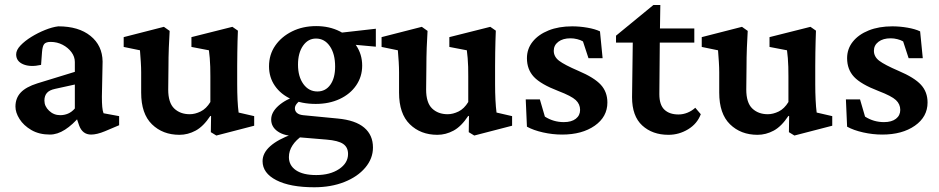

<svg xmlns="http://www.w3.org/2000/svg" viewBox="-20 -541 3828 783"><path d="M183.6 7.8Q139.6 7.8 107.9 -10.7Q76.2 -29.3 59.6 -55.7Q43 -82 43 -106.4Q43 -140.6 64.5 -163.6Q85.9 -186.5 132.8 -201.2L285.2 -248V-288.1Q285.2 -309.6 271.5 -328.1Q257.8 -346.7 235.4 -358.4Q212.9 -370.1 186.5 -370.1Q168 -370.1 160.6 -361.8Q153.3 -353.5 151.4 -329.1L147.5 -276.4Q103.5 -266.6 74.7 -278.8Q45.9 -291 45.9 -319.3Q45.9 -336.9 63.5 -355.5Q81.1 -374 107.9 -390.6Q134.8 -407.2 164.1 -418.9Q193.4 -430.7 217.8 -433.6Q300.8 -433.6 349.1 -394.5Q397.5 -355.5 398.4 -290L395.5 -146.5Q395.5 -121.1 397 -105Q398.4 -88.9 402.3 -79.1L465.8 -67.4V-30.3L408.2 -5.9Q391.6 1 377.4 4.4Q363.3 7.8 351.6 7.8Q316.4 7.8 302.7 -29.3L288.1 -72.3L306.6 -68.4Q276.4 -32.2 245.1 -12.2Q213.9 7.8 183.6 7.8ZM225.6 -71.3Q242.2 -71.3 257.3 -77.6Q272.5 -84 285.2 -98.6V-196.3L205.1 -178.7Q181.6 -173.8 171.4 -162.1Q161.1 -150.4 161.1 -130.9Q161.1 -107.4 180.2 -89.4Q199.2 -71.3 225.6 -71.3Z M953.1 -82 1016.6 -67.4V-28.3L862.3 11.7L839.8 -2L840.8 -67.4L837.9 -68.4Q809.6 -25.4 777.8 -8.3Q746.1 8.8 711.9 8.8Q643.6 8.8 599.6 -34.2Q555.7 -77.1 555.7 -163.1V-246.1Q555.7 -265.6 554.2 -288.6Q552.7 -311.5 550.8 -335.9L484.4 -349.6V-389.6L648.4 -431.6L671.9 -415Q669.9 -385.7 668.5 -346.7Q667 -307.6 667 -266.6L666 -175.8Q666 -122.1 690.4 -98.6Q714.8 -75.2 753.9 -75.2Q775.4 -75.2 798.3 -86.4Q821.3 -97.7 837.9 -125V-229.5Q837.9 -250 837.4 -268.6Q836.9 -287.1 835.4 -304.2Q834 -321.3 832 -335.9L760.7 -349.6V-389.6L927.7 -431.6L950.2 -416Q949.2 -394.5 948.7 -373Q948.2 -351.6 947.8 -327.1Q947.3 -302.7 947.3 -272.5V-197.3Q947.3 -164.1 948.7 -133.8Q950.2 -103.5 953.1 -82Z M1261.7 222.7Q1163.1 222.7 1106.9 193.8Q1050.8 165 1050.8 116.2Q1050.8 83 1082 55.2Q1113.3 27.3 1172.9 5.9L1213.9 11.7Q1187.5 29.3 1172.9 51.8Q1158.2 74.2 1158.2 99.6Q1158.2 133.8 1187 153.3Q1215.8 172.9 1269.5 172.9Q1326.2 172.9 1362.8 148.4Q1399.4 124 1399.4 86.9Q1399.4 59.6 1379.4 45.9Q1359.4 32.2 1311.5 28.3L1195.3 18.6L1184.6 13.7Q1139.6 13.7 1112.8 -4.9Q1085.9 -23.4 1085.9 -53.7Q1085.9 -83 1115.2 -109.4Q1144.5 -135.7 1195.3 -152.3L1210 -134.8Q1196.3 -126 1189.5 -117.2Q1182.6 -108.4 1182.6 -99.6Q1182.6 -87.9 1190.9 -80.6Q1199.2 -73.2 1215.8 -71.3L1357.4 -57.6Q1429.7 -50.8 1465.3 -20.5Q1501 9.8 1501 60.5Q1501 105.5 1469.7 142.6Q1438.5 179.7 1384.3 201.2Q1330.1 222.7 1261.7 222.7ZM1267.6 -117.2Q1210.9 -117.2 1168 -136.7Q1125 -156.2 1101.1 -190.9Q1077.1 -225.6 1077.1 -270.5Q1077.1 -318.4 1102.5 -355Q1127.9 -391.6 1171.4 -413.1Q1214.8 -434.6 1269.5 -434.6Q1323.2 -434.6 1365.7 -413.1Q1408.2 -391.6 1432.6 -355.5Q1457 -319.3 1457 -273.4Q1457 -228.5 1432.6 -192.9Q1408.2 -157.2 1365.2 -137.2Q1322.3 -117.2 1267.6 -117.2ZM1274.4 -168Q1307.6 -168 1327.1 -195.3Q1346.7 -222.7 1346.7 -269.5Q1346.7 -321.3 1325.2 -352.5Q1303.7 -383.8 1268.6 -383.8Q1236.3 -383.8 1215.8 -354.5Q1195.3 -325.2 1195.3 -277.3Q1195.3 -228.5 1217.3 -198.2Q1239.3 -168 1274.4 -168ZM1512.7 -350.6 1384.8 -362.3 1349.6 -405.3 1512.7 -423.8Z M2004.9 -82 2068.4 -67.4V-28.3L1914.1 11.7L1891.6 -2L1892.6 -67.4L1889.6 -68.4Q1861.3 -25.4 1829.6 -8.3Q1797.9 8.8 1763.7 8.8Q1695.3 8.8 1651.4 -34.2Q1607.4 -77.1 1607.4 -163.1V-246.1Q1607.4 -265.6 1606 -288.6Q1604.5 -311.5 1602.5 -335.9L1536.1 -349.6V-389.6L1700.2 -431.6L1723.6 -415Q1721.7 -385.7 1720.2 -346.7Q1718.8 -307.6 1718.8 -266.6L1717.8 -175.8Q1717.8 -122.1 1742.2 -98.6Q1766.6 -75.2 1805.7 -75.2Q1827.1 -75.2 1850.1 -86.4Q1873 -97.7 1889.6 -125V-229.5Q1889.6 -250 1889.2 -268.6Q1888.7 -287.1 1887.2 -304.2Q1885.7 -321.3 1883.8 -335.9L1812.5 -349.6V-389.6L1979.5 -431.6L2002 -416Q2001 -394.5 2000.5 -373Q2000 -351.6 1999.5 -327.1Q1999 -302.7 1999 -272.5V-197.3Q1999 -164.1 2000.5 -133.8Q2002 -103.5 2004.9 -82Z M2272.5 7.8Q2233.4 7.8 2194.3 -1Q2155.3 -9.8 2128.9 -24.4L2124 -135.7H2181.6L2202.1 -65.4Q2237.3 -43 2279.3 -43Q2310.5 -43 2328.1 -56.6Q2345.7 -70.3 2345.7 -92.8Q2345.7 -116.2 2328.1 -132.8Q2310.5 -149.4 2256.8 -169.9Q2185.5 -197.3 2157.2 -227.5Q2128.9 -257.8 2128.9 -303.7Q2128.9 -341.8 2152.3 -371.1Q2175.8 -400.4 2217.3 -417Q2258.8 -433.6 2313.5 -433.6Q2343.8 -433.6 2375 -428.2Q2406.2 -422.9 2426.8 -413.1L2437.5 -303.7H2379.9L2357.4 -372.1Q2347.7 -377.9 2334 -381.3Q2320.3 -384.8 2306.6 -384.8Q2275.4 -384.8 2256.8 -370.6Q2238.3 -356.4 2238.3 -334Q2238.3 -309.6 2260.3 -293Q2282.2 -276.4 2338.9 -252Q2403.3 -224.6 2430.2 -195.3Q2457 -166 2457 -123Q2457 -64.5 2405.3 -28.3Q2353.5 7.8 2272.5 7.8Z M2837.9 -75.2Q2823.2 -36.1 2786.1 -13.7Q2749 8.8 2706.1 8.8Q2640.6 8.8 2599.1 -29.3Q2557.6 -67.4 2557.6 -144.5L2560.5 -367.2H2492.2V-395.5L2644.5 -520.5H2672.9L2670.9 -391.6L2668.9 -157.2Q2668.9 -113.3 2689.5 -93.8Q2710 -74.2 2747.1 -74.2Q2765.6 -74.2 2783.7 -81.5Q2801.8 -88.9 2815.4 -101.6ZM2620.1 -367.2V-424.8H2811.5V-367.2Z M3310.5 -82 3374 -67.4V-28.3L3219.7 11.7L3197.3 -2L3198.2 -67.4L3195.3 -68.4Q3167 -25.4 3135.3 -8.3Q3103.5 8.8 3069.3 8.8Q3001 8.8 2957 -34.2Q2913.1 -77.1 2913.1 -163.1V-246.1Q2913.1 -265.6 2911.6 -288.6Q2910.2 -311.5 2908.2 -335.9L2841.8 -349.6V-389.6L3005.9 -431.6L3029.3 -415Q3027.3 -385.7 3025.9 -346.7Q3024.4 -307.6 3024.4 -266.6L3023.4 -175.8Q3023.4 -122.1 3047.9 -98.6Q3072.3 -75.2 3111.3 -75.2Q3132.8 -75.2 3155.8 -86.4Q3178.7 -97.7 3195.3 -125V-229.5Q3195.3 -250 3194.8 -268.6Q3194.3 -287.1 3192.9 -304.2Q3191.4 -321.3 3189.5 -335.9L3118.2 -349.6V-389.6L3285.2 -431.6L3307.6 -416Q3306.6 -394.5 3306.2 -373Q3305.7 -351.6 3305.2 -327.1Q3304.7 -302.7 3304.7 -272.5V-197.3Q3304.7 -164.1 3306.2 -133.8Q3307.6 -103.5 3310.5 -82Z M3578.1 7.8Q3539.1 7.8 3500 -1Q3460.9 -9.8 3434.6 -24.4L3429.7 -135.7H3487.3L3507.8 -65.4Q3543 -43 3585 -43Q3616.2 -43 3633.8 -56.6Q3651.4 -70.3 3651.4 -92.8Q3651.4 -116.2 3633.8 -132.8Q3616.2 -149.4 3562.5 -169.9Q3491.2 -197.3 3462.9 -227.5Q3434.6 -257.8 3434.6 -303.7Q3434.6 -341.8 3458 -371.1Q3481.4 -400.4 3522.9 -417Q3564.5 -433.6 3619.1 -433.6Q3649.4 -433.6 3680.7 -428.2Q3711.9 -422.9 3732.4 -413.1L3743.2 -303.7H3685.5L3663.1 -372.1Q3653.3 -377.9 3639.6 -381.3Q3626 -384.8 3612.3 -384.8Q3581.1 -384.8 3562.5 -370.6Q3543.9 -356.4 3543.9 -334Q3543.9 -309.6 3565.9 -293Q3587.9 -276.4 3644.5 -252Q3709 -224.6 3735.8 -195.3Q3762.7 -166 3762.7 -123Q3762.7 -64.5 3710.9 -28.3Q3659.2 7.8 3578.1 7.8Z"/></svg>

Font: Crimson Pro ExtraLight SemiBold
Style: Regular
Weight: 600
Version: Version 1.002